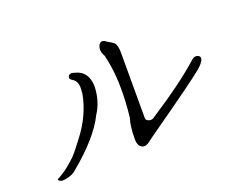

<svg xmlns="http://www.w3.org/2000/svg" viewBox="-92 -796 1185 925"><g transform="rotate(-20 500.0 -333.0)"><path d="M535 -77Q507 -61 490 -86Q483 -99 483 -117Q483 -185 496 -224Q513 -380 495 -490Q493 -504 490 -518Q487 -532 484 -546Q465 -577 479 -604Q490 -622 509 -612Q513 -608 536 -595Q540 -593 543.5 -590Q547 -587 550 -585Q563 -572 563 -532V-197Q563 -185 580 -180Q593 -177 603 -184Q779 -298 872 -382Q890 -399 908 -390Q929 -379 901 -347Q893 -338 884 -330Q811 -272 620 -138Q595 -120 573.5 -105Q552 -90 535 -77ZM107 -52Q75 -45 67 -63Q86 -73 103.5 -84.5Q121 -96 137 -110Q159 -128 171.5 -141Q184 -154 196 -169.5Q208 -185 227 -210L228 -211Q302 -306 321 -412Q321 -414 321 -418.5Q321 -423 322 -428Q326 -462 309 -481Q305 -484 302 -487Q299 -490 295 -492Q282 -499 288 -512Q296 -527 321 -518Q386 -502 388 -425Q386 -349 348 -291Q299 -191 161 -77Q143 -59 107 -52Z"/></g></svg>

Font: New Tegomin
Style: Regular
Weight: 400
Designer: Kyosuke Nagai
Version: Version 1.000